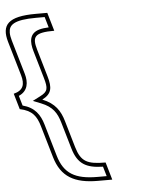

<svg xmlns="http://www.w3.org/2000/svg" viewBox="-154 -730 832 969"><g transform="rotate(-5 262.0 -245.5)"><path d="M202.7 8 163.2 -127C147.9 -179.6 122.5 -219.6 58.7 -245C107.9 -270.3 112.4 -300.9 95.1 -360L54.8 -498C35.3 -564.7 47.8 -586 149.1 -586L121.9 -679H63.1C-77.1 -679 -113.6 -637.9 -87.9 -550L-37.3 -377C-23.8 -330.7 -32.3 -299.5 -82.3 -287L-58.9 -207C4.2 -194.4 25.4 -162.3 39.8 -113L87.2 49C116.8 150.4 184.1 188 302.8 188H375.3L349.3 99C257.4 99 225 84.3 202.7 8ZM183.5 13.6C206.8 93.4 249.5 117 334.3 118.9L348.7 168H302.8C189 168 133.3 135.3 106.4 43.4L59 -118.6C44.5 -168.4 18.6 -207.9 -43 -223.9L-57.7 -274.1C-10.1 -294.6 -5.3 -338.7 -18.1 -382.6L-68.7 -555.6C-73.3 -571.3 -75.5 -584.7 -75.5 -595.7C-75.6 -634.2 -50.2 -659 63.1 -659H106.9L122.5 -605.4C103.2 -604.5 88 -602.6 74.4 -598.7C22.4 -583.8 21.8 -539.6 35.6 -492.4L75.9 -354.4C92.3 -298.5 88.9 -283 49.6 -262.8L10.5 -242.7L51.4 -226.4C109.1 -203.5 129.7 -170.5 144 -121.4Z"/></g></svg>

Font: Din Kursivschrift
Style: BreitLeftGho
Weight: 400
Version: Version 1.089